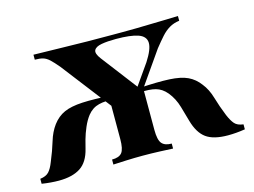

<svg xmlns="http://www.w3.org/2000/svg" viewBox="-77 -647 1037 783"><g transform="rotate(-15 441.5 -255.5)"><path d="M398 -196 210 -440Q190 -464 177 -476Q164 -488 150.5 -492Q137 -496 116 -496V-517Q180 -516 235.5 -514.5Q291 -513 343.5 -512.5Q396 -512 449 -512Q464 -512 490.5 -512Q517 -512 549 -512.5Q581 -513 614.5 -514Q648 -515 677.5 -515.5Q707 -516 726 -517V-497Q702 -494 683.5 -483Q665 -472 649 -454Q633 -436 613 -411L463 -196ZM84 6Q68 6 49.5 4.5Q31 3 12 0V-21Q37 -24 49 -37Q61 -50 71 -76Q89 -119 100 -156Q111 -193 131 -220Q152 -248 181 -261Q210 -274 258 -276.5Q306 -279 385 -274V-256Q351 -260 322.5 -253Q294 -246 274 -221Q260 -203 249 -177.5Q238 -152 231.5 -128.5Q225 -105 222 -92Q209 -38 175 -16Q141 6 84 6ZM315 0V-21Q345 -21 357 -36Q369 -51 369 -93V-266L439 -217L513 -278V-93Q513 -51 525.5 -36Q538 -21 567 -21V0Q549 -1 512 -2.5Q475 -4 440 -4Q405 -4 369 -2.5Q333 -1 315 0ZM798 6Q737 6 706 -16.5Q675 -39 660 -92Q653 -117 642 -155Q631 -193 608 -221Q588 -245 562 -252Q536 -259 497 -256V-274Q577 -279 625.5 -276.5Q674 -274 702.5 -260.5Q731 -247 751 -220Q772 -194 783 -156Q794 -118 811 -76Q822 -50 833.5 -37Q845 -24 870 -21V0Q851 3 833 4.5Q815 6 798 6ZM485 -271 553 -368Q584 -416 583 -443Q582 -470 550.5 -481Q519 -492 457 -492Q421 -492 396 -487.5Q371 -483 364.5 -470Q358 -457 377 -432L500 -271Z"/></g></svg>

Font: Playfair Display
Style: Bold
Weight: 700
Designer: Claus Eggers Sørensen
Foundry: Claus Eggers Sørensen
Version: Version 1.203